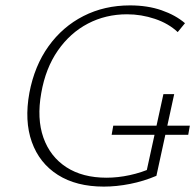

<svg xmlns="http://www.w3.org/2000/svg" viewBox="-20 -685 724 712"><path d="M365 7Q263 7 194.5 -36.5Q126 -80 98 -158.5Q70 -237 89 -341Q108 -441 160 -513.5Q212 -586 289.5 -625.5Q367 -665 462 -665Q527 -665 579 -647Q631 -629 666 -599L639 -566Q605 -598 554.5 -615Q504 -632 451 -632Q372 -632 306 -597.5Q240 -563 194.5 -497.5Q149 -432 133 -340Q116 -245 141 -174.5Q166 -104 226 -65Q286 -26 375 -26Q417 -26 461 -35.5Q505 -45 545 -63L520 -34L586 -336H626L560 -33Q513 -13 462.5 -3Q412 7 365 7ZM394 -185 400 -219H684L678 -185Z"/></svg>

Font: Ysabeau Infant ExtraLight
Style: Italic
Weight: 250
Italic angle: -12°
Designer: Christian Thalmann (Catharsis Fonts)
Version: Version 2.001;gftools[0.9.30]; featfreeze: ss01,ss02,lnum